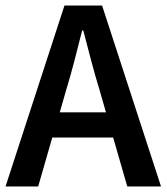

<svg xmlns="http://www.w3.org/2000/svg" viewBox="-22 -674 602 694"><path d="M217 -348 194 -268H361L338 -348Q322 -400 307.5 -455Q293 -510 279 -564H275Q261 -509 247 -454.5Q233 -400 217 -348ZM-2 0 211 -654H347L560 0H438L387 -177H167L116 0Z"/></svg>

Font: TT Toshiba Sans Medium
Style: Regular
Weight: 500
Designer: Paul D. Hunt
Foundry: Toshiba Corporation
Version: Version 2.020;PS 2.000;hotconv 1.0.86;makeotf.lib2.5.63406